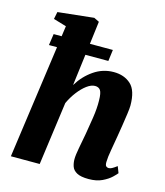

<svg xmlns="http://www.w3.org/2000/svg" viewBox="-121 -909 870 1010"><g transform="rotate(15 314.0 -403.5)"><path d="M250 -446.5Q282.5 -500.5 331.8 -534.2Q381 -568 440 -568Q497 -568 533.2 -535.2Q569.5 -502.5 569.5 -420Q569.5 -405.5 565.2 -374.5Q561 -343.5 555.5 -308.8Q550 -274 545.5 -247Q539.5 -209.5 532 -168.5Q524.5 -127.5 524 -100.5Q524 -82.5 530.2 -77.8Q536.5 -73 543 -73Q551.5 -73 560.8 -77.8Q570 -82.5 587.5 -95.5L601 -60.5Q596 -53.5 578 -36.2Q560 -19 529.8 -4.5Q499.5 10 456.5 10Q413.5 10 392.2 -1.8Q371 -13.5 364.5 -32.2Q358 -51 358 -72Q358 -94 365.8 -134.8Q373.5 -175.5 381 -216Q388 -256 396 -308.5Q404 -361 403 -403.5Q402.5 -444.5 393 -458.2Q383.5 -472 363.5 -472Q343 -472 319.2 -454.5Q295.5 -437 273.2 -408Q251 -379 235 -344.5L188 0H31L117 -617H73L82 -679H125.5L133.5 -735.5L63 -756.5L71 -796L266.5 -817L295 -803L279.5 -679H404.5L396.5 -617H271.5Z"/></g></svg>

Font: Merriweather Black
Style: Italic
Weight: 900
Italic angle: -7.8°
Designer: Eben Sorkin
Foundry: Eben Sorkin
Version: Version 2.200;gftools[0.9.31]